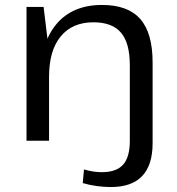

<svg xmlns="http://www.w3.org/2000/svg" viewBox="-20 -568 714 775"><path d="M427 187Q400 187 370.5 183Q341 179 314 171L319 116Q336 121 354.5 124Q373 127 391 127Q450 127 477 96.5Q504 66 504 1V-17H596V10Q596 98 554 142.5Q512 187 427 187ZM504 -305Q504 -394 468.5 -436Q433 -478 357 -478Q272 -478 225 -421Q178 -364 178 -258L143 -195V-252Q143 -394 208 -471Q273 -548 392 -548Q496 -548 546 -491.5Q596 -435 596 -316V0H504ZM87 -540H156L178 -358V0H87Z"/></svg>

Font: Pathway Extreme 72pt Medium
Style: Regular
Weight: 500
Designer: Eduardo Rodriguez Tunni
Foundry: Eduardo Rodriguez Tunni
Version: Version 1.001;gftools[0.9.26]